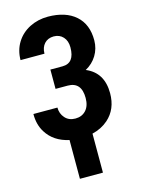

<svg xmlns="http://www.w3.org/2000/svg" viewBox="-139 -798 820 1112"><g transform="rotate(-15 271.0 -242.5)"><path d="M495.1 -199.2Q495.1 -103 431.2 -46.9Q391.6 -12.2 335.9 1V234.9H197.8V2.4Q106.4 -17.6 63.5 -86.9Q34.2 -133.3 34.7 -197.3H178.7Q178.7 -160.6 201.7 -134.8Q224.6 -108.9 263.7 -108.9Q302.7 -108.9 326.7 -134.8Q351.1 -161.1 351.1 -209Q351.1 -304.7 269 -304.7H196.3V-420.4H269.5Q341.8 -420.9 341.8 -515.1Q341.8 -554.2 320.3 -577.6Q298.8 -601.1 263.7 -601.1Q228.5 -600.6 208 -578.1Q187.5 -555.7 187 -518.1H43.5Q43.9 -577.1 72.3 -623Q100.6 -668.9 150.9 -694.8Q201.2 -720.2 261.2 -720.2Q367.2 -719.7 426.8 -667Q486.3 -614.3 485.8 -518.1Q485.4 -468.8 460.9 -428.7Q436.5 -388.7 393.6 -365.2Q495.1 -322.8 495.1 -199.2Z"/></g></svg>

Font: RobotoCondensed-Bold
Style: Bold
Weight: 700
Designer: Google
Version: Version 2.001240; 2014